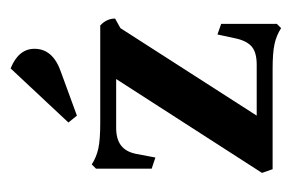

<svg xmlns="http://www.w3.org/2000/svg" viewBox="-114 -420 550 362"><g transform="rotate(-90 161.0 -239.0)"><path d="M220 -30Q242 -30 253 -38.5Q264 -47 269 -67L277 -104L297 -97V8L289 16Q275 7 258.5 3.5Q242 0 212 0H23L16 -20L193 -295H101Q80 -295 68 -286Q56 -277 52 -258L45 -221L24 -228V-333L32 -341Q46 -332 62.5 -328.5Q79 -325 110 -325H294Q307 -313 307 -297L289 -287L124 -30ZM250 -449Q250 -414 206 -399L124 -369L111 -385L213 -494Q250 -479 250 -449Z"/></g></svg>

Font: Katibeh
Style: Regular
Weight: 400
Designer: Arabic design by Kourosh Beigpour, Latin design by Eduardo Tunni, engineering by Lasse Fister
Version: Version 1.0010g